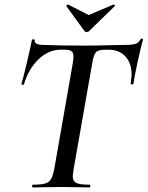

<svg xmlns="http://www.w3.org/2000/svg" viewBox="-20 -822 647 842"><path d="M123 -12Q159 -12 177 -17Q195 -22 203.5 -36.5Q212 -51 218 -81L299 -544Q302 -562 302 -574Q302 -592 293 -598Q284 -604 261 -604H245Q193 -604 149 -562Q105 -520 85 -452Q85 -450 81 -450Q78 -450 75.5 -451.5Q73 -453 74 -454Q82 -480 97.5 -545.5Q113 -611 120 -647Q121 -650 127 -649.5Q133 -649 132 -646Q129 -625 171 -625Q245 -622 354 -622Q405 -622 467 -624L530 -625Q560 -625 575 -630Q590 -635 596 -650Q598 -653 603 -652.5Q608 -652 607 -648Q598 -617 583 -548Q568 -479 565 -454Q565 -452 560 -452Q552 -452 553 -456Q557 -484 557 -495Q557 -545 530 -574.5Q503 -604 456 -604H440Q410 -604 400 -592Q390 -580 384 -542L303 -81Q299 -55 299 -50Q299 -27 315 -19.5Q331 -12 374 -12Q376 -12 376 -6Q376 0 374 0Q342 0 324 -1L248 -2L176 -1Q157 0 123 0Q121 0 121 -6Q121 -12 123 -12ZM271 -796Q271 -798 274 -800.5Q277 -803 279 -802L369 -756L477 -802H478Q481 -802 483 -799.5Q485 -797 483 -795L370 -685Q366 -681 360 -681Q355 -681 351 -685L271 -795Z"/></svg>

Font: Cormorant Infant SemiBold
Style: Italic
Weight: 600
Italic angle: -10°
Designer: Christian Thalmann (Catharsis Fonts)
Foundry: Catharsis Fonts
Version: Version 4.000